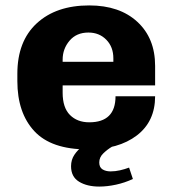

<svg xmlns="http://www.w3.org/2000/svg" viewBox="-20 -541 640 708"><path d="M303 10Q169 10 106.5 -57.5Q44 -125 44 -242V-269Q44 -389 115.5 -455Q187 -521 309 -521Q421 -521 486.5 -460.5Q552 -400 552 -298V-226H211V-199Q211 -144 238 -117Q265 -90 309 -90Q406 -90 406 -186H552Q552 -93 484.5 -41.5Q417 10 303 10ZM211 -313H398V-326Q398 -368 372 -394.5Q346 -421 306 -421Q262 -421 236.5 -391Q211 -361 211 -321ZM346 147Q301 147 271.5 129Q242 111 242 72Q242 48 254.5 29.5Q267 11 283 0H393Q376 10 361 24.5Q346 39 346 58Q346 76 358 83.5Q370 91 388 91Q405 91 422.5 87Q440 83 456 77L470 119Q440 133 407.5 140Q375 147 346 147Z"/></svg>

Font: Chivo Mono
Style: Bold
Weight: 700
Monospace: yes
Designer: Hector Gatti
Foundry: Omnibus-Type
Version: Version 1.008; ttfautohint (v1.8.4.7-5d5b)